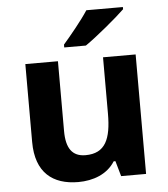

<svg xmlns="http://www.w3.org/2000/svg" viewBox="-54 -815 765 874"><g transform="rotate(-5 328.5 -378.0)"><path d="M540 -756V-766H373C344 -721 290 -656 258 -619V-606H357C408 -641 502 -719 540 -756ZM579 -546H430V-289C430 -173 403 -109 312 -109C251 -109 224 -149 224 -227V-546H75V-190C75 -50 152 10 269 10C337 10 402 -14 437 -70H445L465 0H579Z"/></g></svg>

Font: Noto Sans Malayalam
Style: Bold
Weight: 700
Designer: Jelle Bosma - Monotype Design Team
Foundry: Monotype Imaging Inc.
Version: Version 2.104